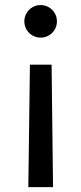

<svg xmlns="http://www.w3.org/2000/svg" viewBox="-20 -578 328 774"><path d="M100.6 -317.4H188L193.8 176.3H94.2ZM78.1 -492.2Q78.1 -509.8 86.9 -524.9Q95.7 -540 110.8 -548.8Q126 -557.6 143.6 -557.6Q161.6 -557.6 176.8 -548.8Q191.9 -540 200.7 -524.9Q209.5 -509.8 209.5 -492.2Q209.5 -474.1 200.7 -459Q191.9 -443.8 176.8 -435.1Q161.6 -426.3 143.6 -426.3Q126 -426.3 110.8 -435.1Q95.7 -443.8 86.9 -459Q78.1 -474.1 78.1 -492.2Z"/></svg>

Font: Raveo Variable
Style: Regular
Weight: 400
Designer: Jakub Foglar, Rasmus Andersson (Inter)
Foundry: Jakubfoglar.com
Version: Version 1.000;Glyphs 3.2.3 (3260)